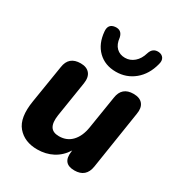

<svg xmlns="http://www.w3.org/2000/svg" viewBox="-180 -881 950 1016"><g transform="rotate(30 295.0 -373.5)"><path d="M195 11Q117 11 74 -39.5Q31 -90 49 -199L86 -429Q96 -499 168 -499Q205 -499 223 -477.5Q241 -456 235 -416L201 -201Q194 -154 208 -130.5Q222 -107 260 -107Q308 -107 338.5 -139.5Q369 -172 378 -229L410 -429Q420 -499 491 -499Q530 -499 547.5 -477Q565 -455 558 -416L503 -62Q492 9 421 9Q347 9 358 -69L359 -77Q331 -33 289 -11Q247 11 195 11ZM350 -553Q283 -553 240.5 -594.5Q198 -636 192 -708Q188 -752 228 -757Q269 -762 278 -720Q282 -681 302.5 -661Q323 -641 355 -641Q386 -641 410.5 -662Q435 -683 446 -721Q458 -760 496 -757Q516 -755 525.5 -740.5Q535 -726 528 -702Q510 -632 462 -592.5Q414 -553 350 -553Z"/></g></svg>

Font: Nunito ExtraBold
Style: Italic
Weight: 800
Italic angle: -9°
Designer: Vernon Adams
Foundry: Vernon Adams
Version: Version 3.601; ttfautohint (v1.8.2.53-6de2)